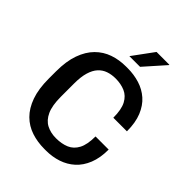

<svg xmlns="http://www.w3.org/2000/svg" viewBox="-248 -1024 1168 1168"><g transform="rotate(45 336.0 -440.0)"><path d="M341 10Q282 10 230.5 -7Q179 -24 140.5 -62Q102 -100 80 -161.5Q58 -223 58 -312V-374Q58 -461 80 -522.5Q102 -584 140.5 -622.5Q179 -661 229.5 -678.5Q280 -696 338 -696H353Q407 -696 455.5 -681Q504 -666 541 -633.5Q578 -601 599.5 -548.5Q621 -496 621 -421H504Q504 -492 483.5 -530.5Q463 -569 427 -584.5Q391 -600 345 -600Q311 -600 282 -590Q253 -580 232 -557Q211 -534 199.5 -495.5Q188 -457 188 -400V-286Q188 -210 208 -166.5Q228 -123 263.5 -104.5Q299 -86 345 -86Q394 -86 430.5 -101.5Q467 -117 487.5 -155.5Q508 -194 508 -264H621Q621 -192 600 -140Q579 -88 542.5 -55Q506 -22 458 -6Q410 10 356 10ZM308 -755 407 -890H517V-887L400 -755Z"/></g></svg>

Font: Chivo Medium
Style: Regular
Weight: 500
Designer: Hector Gatti
Foundry: Omnibus-Type
Version: Version 2.002